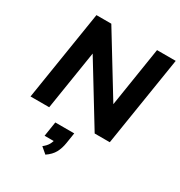

<svg xmlns="http://www.w3.org/2000/svg" viewBox="-225 -861 1230 1309"><g transform="rotate(30 390.5 -206.0)"><path d="M39 0 151 -705H268L567 -216H551L628 -705H775L663 0H544L247 -486H263L186 0ZM325 293 278 253Q304 233 316 211.5Q328 190 332 166L359 184H256L274 69H423L410 152Q403 197 384.5 231Q366 265 325 293Z"/></g></svg>

Font: Nunito Sans 10pt ExtraBold
Style: Italic
Weight: 800
Italic angle: -9°
Designer: Vernon Adams
Foundry: Vernon Adams
Version: Version 3.101;gftools[0.9.27]